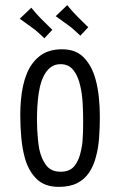

<svg xmlns="http://www.w3.org/2000/svg" viewBox="-20 -718 468 748"><path d="M209 10Q154 10 122.5 -21Q91 -52 77 -102Q67 -138 63 -181Q59 -224 59 -270Q59 -300 61.5 -328Q64 -356 69.5 -382Q75 -408 84 -430Q101 -473 134.5 -499.5Q168 -526 222 -526Q276 -526 307 -493.5Q338 -461 352 -410Q361 -378 365 -340Q369 -302 369 -263Q369 -220 366 -180.5Q363 -141 354 -108Q345 -72 327 -45.5Q309 -19 280.5 -4.5Q252 10 209 10ZM216 -49Q253 -49 271 -72.5Q289 -96 296 -133Q300 -150 301.5 -168Q303 -186 303.5 -205.5Q304 -225 304 -244Q304 -280 302 -316Q300 -352 293 -382Q285 -420 266.5 -444Q248 -468 216 -468Q197 -468 183 -459.5Q169 -451 159 -436.5Q149 -422 142 -403Q135 -382 131 -356Q127 -330 125.5 -303Q124 -276 124 -251Q124 -232 125 -212Q126 -192 128 -173Q130 -154 133 -137Q141 -99 160 -74Q179 -49 216 -49ZM293 -579Q293 -579 285.5 -586Q278 -593 267.5 -602.5Q257 -612 247 -619Q237 -626 225.5 -634.5Q214 -643 205.5 -649Q197 -655 197 -655L242 -698Q242 -698 248.5 -690Q255 -682 265 -671Q275 -660 285 -650Q296 -640 304.5 -631Q313 -622 318.5 -617Q324 -612 324 -612ZM153 -569Q153 -569 145.5 -576Q138 -583 127.5 -592.5Q117 -602 107 -609Q97 -616 85.5 -624.5Q74 -633 65.5 -639Q57 -645 57 -645L102 -688Q102 -688 108.5 -680Q115 -672 125 -661Q135 -650 145 -640Q156 -630 164.5 -621Q173 -612 178.5 -607Q184 -602 184 -602Z"/></svg>

Font: Truculenta
Style: Regular
Weight: 400
Designer: Ivan Castro, Eva Sanz & Omnibus-Type Team
Foundry: Omnibus-Type
Version: Version 1.002